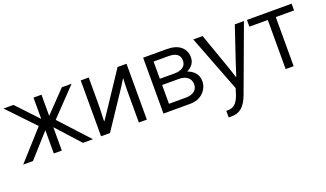

<svg xmlns="http://www.w3.org/2000/svg" viewBox="-73 -996 2880 1697"><g transform="rotate(-20 1367.0 -147.5)"><path d="M-1 0Q60.5 -68.4 245.1 -273.4Q185.5 -335.9 4.9 -525.4Q28.3 -525.4 98.6 -525.4Q145.5 -475.6 287.1 -325.2Q287.1 -375 287.1 -525.4Q305.7 -525.4 362.3 -525.4Q362.3 -475.6 362.3 -326.2Q410.2 -376 553.7 -525.4Q577.1 -525.4 645.5 -525.4Q585 -461.9 404.3 -273.4Q466.8 -205.1 655.3 0Q631.8 0 561.5 0Q511.7 -54.7 362.3 -219.7Q362.3 -165 362.3 0Q343.8 0 287.1 0Q287.1 -54.7 287.1 -218.8Q238.3 -164.1 90.8 0Q67.4 0 -1 0Z M731.4 0Q731.4 -130.9 731.4 -525.4Q750 -525.4 806.6 -525.4Q806.6 -456.1 806.6 -250Q806.6 -223.6 801.8 -116.2Q802.7 -116.2 805.7 -116.2Q818.4 -134.8 854.5 -188.5Q910.2 -272.5 1078.1 -525.4Q1099.6 -525.4 1162.1 -525.4Q1162.1 -393.6 1162.1 0Q1143.6 0 1086.9 0Q1086.9 -71.3 1086.9 -286.1Q1086.9 -364.3 1090.8 -414.1Q1089.8 -414.1 1088.9 -414.1Q1078.1 -396.5 1045.9 -345.7Q988.3 -258.8 815.4 0Q794.9 0 731.4 0Z M1318.4 0Q1318.4 -130.9 1318.4 -525.4Q1374 -525.4 1540 -525.4Q1626 -525.4 1671.9 -486.3Q1716.8 -447.3 1716.8 -385.7Q1716.8 -313.5 1642.6 -277.3Q1685.5 -262.7 1712.9 -230.5Q1739.3 -199.2 1739.3 -152.3Q1739.3 -90.8 1692.4 -44.9Q1645.5 0 1567.4 0Q1484.4 0 1318.4 0ZM1393.6 -64.5Q1433.6 -64.5 1553.7 -64.5Q1601.6 -64.5 1631.8 -86.9Q1662.1 -109.4 1662.1 -151.4Q1662.1 -191.4 1632.8 -216.8Q1602.5 -241.2 1550.8 -241.2Q1498 -241.2 1393.6 -241.2Q1393.6 -197.3 1393.6 -64.5ZM1393.6 -299.8Q1427.7 -299.8 1532.2 -299.8Q1581.1 -299.8 1610.4 -320.3Q1640.6 -340.8 1640.6 -381.8Q1640.6 -461.9 1533.2 -461.9Q1486.3 -461.9 1393.6 -461.9Q1393.6 -420.9 1393.6 -299.8Z M1790 -525.4Q1811.5 -525.4 1877.9 -525.4Q1905.3 -448.2 1986.3 -217.8Q2010.7 -149.4 2030.3 -85Q2031.2 -85 2034.2 -85Q2048.8 -132.8 2077.1 -217.8Q2111.3 -320.3 2180.7 -525.4Q2202.1 -525.4 2266.6 -525.4Q2210 -372.1 2040 87.9Q2010.7 166 1971.7 197.3Q1933.6 229.5 1877.9 229.5Q1868.2 229.5 1848.6 229.5Q1848.6 213.9 1848.6 167Q1853.5 167 1866.2 167Q1903.3 167 1928.7 145.5Q1955.1 124 1975.6 68.4Q1982.4 47.9 1995.1 6.8Q1943.4 -126 1790 -525.4Z M2294.9 -461.9Q2294.9 -477.5 2294.9 -525.4Q2400.4 -525.4 2714.8 -525.4Q2714.8 -509.8 2714.8 -461.9Q2671.9 -461.9 2543 -461.9Q2543 -346.7 2543 0Q2524.4 0 2467.8 0Q2467.8 -115.2 2467.8 -461.9Q2424.8 -461.9 2294.9 -461.9Z"/></g></svg>

Font: Gothic A1
Style: Regular
Weight: 400
Designer: HanYang I&C Co.,Ltd.
Version: Version 2.50